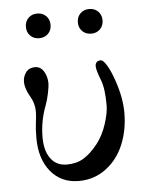

<svg xmlns="http://www.w3.org/2000/svg" viewBox="-49 -677 558 726"><g transform="rotate(-5 230.0 -314.5)"><path d="M85.4 -556.2Q72.3 -569.3 72.3 -589.8Q72.3 -610.4 85.4 -623.5Q98.6 -636.7 119.1 -636.7Q139.6 -636.7 152.8 -623.5Q166 -610.4 166 -589.8Q166 -569.3 152.8 -556.2Q139.6 -543 119.1 -543Q98.6 -543 85.4 -556.2ZM282.7 -556.2Q269.5 -569.3 269.5 -589.8Q269.5 -610.4 282.7 -623.5Q295.9 -636.7 316.4 -636.7Q336.9 -636.7 350.1 -623.5Q363.3 -610.4 363.3 -589.8Q363.3 -569.3 350.1 -556.2Q336.9 -543 316.4 -543Q295.9 -543 282.7 -556.2ZM46.9 -383.8Q46.9 -403.8 58.8 -419.7Q70.8 -435.5 92.8 -435.5Q114.3 -435.5 126.5 -415.5Q138.7 -395.5 138.7 -369.6Q138.7 -358.4 133.3 -332.3Q127.9 -306.2 121.1 -288.6Q98.6 -230.5 98.6 -168Q98.6 -117.2 120.4 -87.6Q142.1 -58.1 181.6 -58.1Q218.3 -58.1 244.9 -74.2Q271.5 -90.3 297.9 -123Q323.2 -154.8 336.9 -197.5Q350.6 -240.2 350.6 -267.6Q350.6 -332 337.9 -364.3Q322.3 -403.8 322.3 -418.5Q322.3 -439.5 343.3 -439.5Q353 -439.5 366.7 -416Q380.4 -392.6 392.6 -356.4Q415 -290.5 415 -234.4Q415 -168.9 392.3 -114.3Q369.6 -59.6 324.7 -25.9Q279.8 7.8 221.2 7.8Q154.8 7.8 115 -40.3Q75.2 -88.4 75.2 -168.5Q75.2 -201.2 78.1 -222.7Q82 -252.9 82 -267.6Q82 -298.3 66.9 -324.2Q46.9 -357.4 46.9 -383.8Z"/></g></svg>

Font: Theano Didot
Style: Regular
Weight: 400
Designer: Alexey Kryukov
Version: Version 2.0